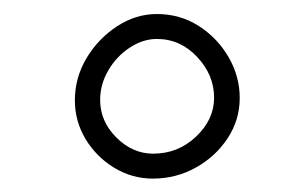

<svg xmlns="http://www.w3.org/2000/svg" viewBox="-20 -825 445 278"><path d="M327.1 -683.1Q327.1 -651.4 309.6 -624.8Q292 -598.1 263.4 -582.3Q234.9 -566.4 201.2 -566.4Q171.4 -566.4 145.5 -582Q119.6 -597.7 104 -623.5Q88.4 -649.4 88.4 -679.7Q88.4 -712.4 105.2 -740.7Q122.1 -769 149.4 -786.9Q176.8 -804.7 207 -804.7Q240.7 -804.7 267.8 -787.4Q294.9 -770 311 -742.2Q327.1 -714.4 327.1 -683.1ZM290 -683.6Q290 -716.3 265.6 -742.4Q241.2 -768.6 207 -768.6Q187 -768.6 168 -756.1Q148.9 -743.7 137 -723.4Q125 -703.1 125 -680.2Q125 -649.4 148.4 -626Q171.9 -602.5 201.7 -602.5Q237.8 -602.5 263.9 -627.2Q290 -651.9 290 -683.6Z"/></svg>

Font: Mikhak-DS1-FD Light
Style: Regular
Weight: 300
Designer: Amin Abedi
Version: Version 3.2